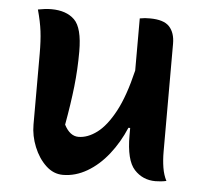

<svg xmlns="http://www.w3.org/2000/svg" viewBox="-45 -589 689 646"><g transform="rotate(5 300.0 -266.0)"><path d="M103 -542Q154 -542 181.5 -515Q209 -488 209 -408Q209 -348 202.5 -289.5Q196 -231 183 -159Q202 -122 231 -122Q262 -122 293.5 -145.5Q325 -169 353 -221Q381 -273 402 -361V-537Q413 -539 419.5 -539.5Q426 -540 436 -540Q483 -540 502 -519.5Q521 -499 521 -462V-97Q521 -69 525 -44Q529 -19 539 0Q530 2 520.5 3Q511 4 502 4Q459 4 430.5 -27Q402 -58 402 -142V-167H396Q375 -117 343 -76.5Q311 -36 271.5 -13Q232 10 190 10Q158 10 132.5 -14Q107 -38 92 -75Q77 -112 77 -150V-389Q77 -433 73 -465Q69 -497 58 -537Q69 -539 80 -540.5Q91 -542 103 -542Z"/></g></svg>

Font: Recursive Mn Csl St SmB
Style: Regular
Weight: 600
Monospace: yes
Version: Version 1.079;hotconv 1.0.112;makeotfexe 2.5.65598; ttfautoh